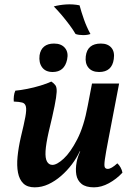

<svg xmlns="http://www.w3.org/2000/svg" viewBox="-20 -834 600 864"><path d="M136 9Q103 9 85 -8.5Q67 -26 61 -57Q55 -88 59 -129Q63 -170 74 -218Q88 -275 94 -307.5Q100 -340 96.5 -354.5Q93 -369 80 -372.5Q67 -376 42 -377Q41 -388 42.5 -401.5Q44 -415 49 -426Q72 -428 102.5 -434Q133 -440 162.5 -449Q192 -458 211 -467Q223 -459 229.5 -450Q236 -441 235 -420Q234 -399 225.5 -356.5Q217 -314 199 -240Q187 -187 185 -154.5Q183 -122 191.5 -107Q200 -92 216 -92Q236 -92 266.5 -120Q297 -148 327.5 -207Q358 -266 375 -359L394 -458H516L468 -208Q456 -146 452 -117.5Q448 -89 451.5 -81.5Q455 -74 465 -74Q481 -74 508 -99Q516 -92 522.5 -80.5Q529 -69 531 -57Q504 -28 470 -9.5Q436 9 403 9Q366 9 347 -6.5Q328 -22 323.5 -47.5Q319 -73 325 -105Q327 -116 331 -128Q335 -140 341 -153H339Q325 -123 303.5 -94.5Q282 -66 255 -42.5Q228 -19 198 -5Q168 9 136 9ZM217 -510Q185 -510 169.5 -531Q154 -552 158 -585Q162 -611 178.5 -624.5Q195 -638 223 -638Q256 -638 272.5 -618Q289 -598 282 -566Q270 -510 217 -510ZM426 -510Q394 -510 378 -529.5Q362 -549 366 -581Q373 -638 434 -638Q465 -638 481 -619.5Q497 -601 492 -568Q484 -510 426 -510ZM387 -681Q374 -676 354 -676Q334 -676 320 -681Q309 -700 293 -721.5Q277 -743 258.5 -765Q240 -787 222 -805Q247 -812 277.5 -814Q308 -816 338 -810Q346 -780 358 -746Q370 -712 387 -681Z"/></svg>

Font: Vollkorn SemiBold
Style: Italic
Weight: 600
Italic angle: -11°
Designer: Friedrich Althausen
Foundry: Friedrich Althausen
Version: Version 5.000